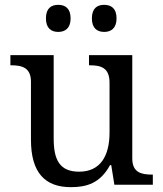

<svg xmlns="http://www.w3.org/2000/svg" viewBox="-20 -764 675 794"><path d="M411 -632C439 -632 462 -647 462 -688C462 -730 439 -744 411 -744C382 -744 360 -730 360 -688C360 -647 382 -632 411 -632ZM221 -632C249 -632 272 -647 272 -688C272 -730 249 -744 221 -744C192 -744 170 -730 170 -688C170 -647 192 -632 221 -632ZM273 10C338 10 394 -6 435 -81H440L453 0H612V-42H609C565 -42 527 -50 527 -109V-536H348V-494H351C396 -494 433 -485 433 -422V-216C433 -119 395 -54 307 -54C226 -54 202 -104 202 -191V-536H23V-494H26C70 -494 108 -485 108 -426V-186C108 -49 167 10 273 10Z"/></svg>

Font: Noto Serif Balinese
Style: Regular
Weight: 400
Designer: Monotype Design Team
Foundry: Monotype Imaging Inc.
Version: Version 2.005